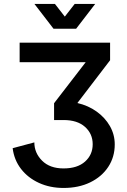

<svg xmlns="http://www.w3.org/2000/svg" viewBox="-20 -723 643 969"><path d="M79.1 -507.8H535.6V-418.9L370.6 -203.1Q425.3 -190.4 467.8 -159.9Q510.3 -129.4 534.7 -86.7Q559.1 -43.9 559.1 5.9Q559.1 69.3 526.4 119.1Q493.7 168.9 435.3 197.3Q377 225.6 300.8 225.6Q232.4 225.6 176.8 200.2Q121.1 174.8 86.2 129.6Q51.3 84.5 43.9 24.9L153.3 -4.4Q153.3 48.8 192.4 87.9Q231.4 127 300.8 127Q370.6 127 409.2 92.5Q447.8 58.1 447.8 4.9Q447.8 -47.9 409.2 -82.5Q370.6 -117.2 300.8 -117.2H252.9V-202.1L412.6 -409.2H79.1ZM257.3 -703.1 307.1 -639.2 356.9 -703.1H460.4L364.3 -578.1H250L153.8 -703.1Z"/></svg>

Font: Giphurs Medium
Style: Regular
Weight: 500
Version: Version 0.920; ttfautohint (v1.8.4.7-5d5b)